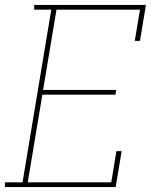

<svg xmlns="http://www.w3.org/2000/svg" viewBox="-30 -755 650 775"><path d="M-10 0V-19H61L177 -716H108V-735H559L535 -590H514L535 -716H198L144 -392H439L436 -373H141L82 -19H419L440 -145H461L437 0Z"/></svg>

Font: Iosevka Slab ThExObl
Style: Regular
Weight: 100
Width: 7
Italic angle: -9°
Monospace: yes
Designer: Belleve Invis
Foundry: Belleve Invis
Version: Version 11.1.1; ttfautohint (v1.8.3)